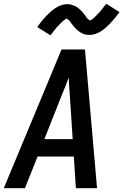

<svg xmlns="http://www.w3.org/2000/svg" viewBox="-23 -997 653 1017"><path d="M-3 0 303 -735H427L491 0H379L368 -168H176L109 0ZM212 -260H362L347 -490Q345 -514 343.5 -538Q342 -562 341 -586Q332 -562 322.5 -538Q313 -514 303 -490ZM244 -810 174 -854Q187 -872 199 -886.5Q211 -901 222.5 -913Q234 -925 245.5 -935Q257 -945 271 -954.5Q285 -964 301.5 -969.5Q318 -975 334 -975Q339 -975 343.5 -974.5Q348 -974 353 -972.5Q358 -971 362.5 -969.5Q367 -968 372 -966Q377 -964 381 -961.5Q385 -959 388.5 -956.5Q392 -954 396 -950.5Q400 -947 403.5 -943.5Q407 -940 410.5 -936.5Q414 -933 416.5 -929.5Q419 -926 421.5 -923.5Q424 -921 427.5 -916Q431 -911 434 -906.5Q437 -902 440 -898.5Q443 -895 447.5 -893Q452 -891 451 -887Q451 -888 455.5 -889.5Q460 -891 463 -893Q466 -895 470 -898.5Q474 -902 476 -904Q478 -906 480.5 -908Q483 -910 484.5 -912Q486 -914 488.5 -916.5Q491 -919 493.5 -921.5Q496 -924 498.5 -926.5Q501 -929 504 -932Q507 -935 509.5 -938.5Q512 -942 515 -945.5Q518 -949 520.5 -952.5Q523 -956 526.5 -960Q530 -964 533 -968.5Q536 -973 540 -977L610 -933Q597 -915 585 -900.5Q573 -886 561.5 -874Q550 -862 539 -852Q528 -842 513.5 -832.5Q499 -823 483 -817.5Q467 -812 451 -812Q446 -812 441 -812.5Q436 -813 431 -814Q426 -815 421.5 -816.5Q417 -818 412 -820.5Q407 -823 403 -825.5Q399 -828 395.5 -830.5Q392 -833 388 -836.5Q384 -840 380.5 -843.5Q377 -847 373.5 -850.5Q370 -854 367.5 -857.5Q365 -861 362.5 -863.5Q360 -866 356.5 -871Q353 -876 350 -880.5Q347 -885 344 -888.5Q341 -892 336.5 -893.5Q332 -895 333 -900Q333 -899 328.5 -897.5Q324 -896 321 -893.5Q318 -891 314 -888Q310 -885 308 -883Q306 -881 303.5 -879Q301 -877 299.5 -875Q298 -873 295.5 -870.5Q293 -868 290.5 -865.5Q288 -863 285.5 -860.5Q283 -858 280 -855Q277 -852 274.5 -848.5Q272 -845 269 -841.5Q266 -838 263.5 -834.5Q261 -831 257.5 -827Q254 -823 251 -818.5Q248 -814 244 -810Z"/></svg>

Font: Iosevka Aile Semibold
Style: Italic
Weight: 600
Italic angle: -9°
Designer: Belleve Invis
Foundry: Belleve Invis
Version: Version 31.1.0; ttfautohint (v1.8.4)